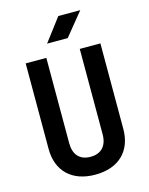

<svg xmlns="http://www.w3.org/2000/svg" viewBox="-139 -1036 877 1132"><g transform="rotate(-15 300.0 -470.0)"><path d="M224 -810H350L464 -950H330ZM300 10C443 10 528 -73 528 -208V-730H402V-209C402 -140 366 -99 300 -99C233 -99 198 -140 198 -209V-730H72V-208C72 -73 157 10 300 10Z"/></g></svg>

Font: JetBrains Mono
Style: Bold
Weight: 558
Monospace: yes
Designer: Philipp Nurullin, Konstantin Bulenkov
Foundry: JetBrains
Version: Version 2.305